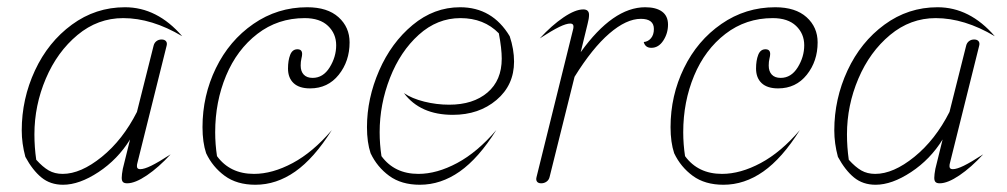

<svg xmlns="http://www.w3.org/2000/svg" viewBox="-20 -500 2780 530"><path d="M358 -41Q358 -33 367 -33Q378 -33 397.5 -42.5Q417 -52 451 -74Q418 -38 385.5 -16Q353 6 331 6Q323 6 319.5 2.5Q316 -1 316 -9Q316 -18 319 -34L339 -115Q305 -60 252 -25Q199 10 154 10Q119 10 94.5 -10Q70 -30 50 -67Q40 -104 40 -140Q40 -227 76.5 -305.5Q113 -384 178.5 -432Q244 -480 325 -480Q414 -480 483 -400Q399 -450 320 -450Q250 -450 194 -403.5Q138 -357 106.5 -283Q75 -209 75 -129Q75 -94 80 -59Q98 -39 114.5 -29.5Q131 -20 153 -20Q203 -20 261 -67Q319 -114 358 -191L404 -374Q406 -382 412 -386.5Q418 -391 426 -391Q434 -391 438 -386.5Q442 -382 440 -374L359 -49Q358 -46 358 -41Z M549 -77Q539 -107 539 -149Q539 -236 576 -312Q613 -388 679.5 -434Q746 -480 828 -480Q884 -480 914.5 -452.5Q945 -425 945 -383Q945 -331 915 -293.5Q885 -256 836 -256Q806 -256 790.5 -270.5Q775 -285 775 -311Q775 -333 781 -348.5Q787 -364 801 -364Q814 -364 814 -351Q814 -346 812 -338Q810 -330 810 -319Q810 -303 818.5 -294Q827 -285 843 -285Q872 -285 890 -314Q908 -343 908 -375Q908 -407 885.5 -428.5Q863 -450 821 -450Q747 -450 690.5 -406.5Q634 -363 604 -291Q574 -219 574 -135Q574 -102 579 -69Q615 -20 681 -20Q732 -20 788 -50Q844 -80 896 -141Q847 -63 795 -26.5Q743 10 685 10Q634 10 600.5 -14.5Q567 -39 549 -77Z M1003 -77Q993 -107 993 -149Q993 -228 1026.5 -305Q1060 -382 1119 -431Q1178 -480 1250 -480Q1339 -480 1387 -400Q1399 -364 1399 -330Q1399 -265 1350.5 -224Q1302 -183 1230 -183Q1140 -183 1095 -243Q1117 -228 1151 -219.5Q1185 -211 1220 -211Q1286 -211 1325.5 -244.5Q1365 -278 1365 -338Q1365 -366 1357 -408Q1316 -450 1251 -450Q1187 -450 1136 -404Q1085 -358 1056.5 -285Q1028 -212 1028 -135Q1028 -102 1033 -69Q1069 -20 1135 -20Q1186 -20 1242 -50Q1298 -80 1350 -141Q1301 -63 1249 -26.5Q1197 10 1139 10Q1088 10 1054.5 -14.5Q1021 -39 1003 -77Z M1461 -11 1562 -419Q1563 -422 1563 -427Q1563 -435 1554 -435Q1543 -435 1523.5 -425.5Q1504 -416 1470 -394Q1503 -430 1535.5 -452Q1568 -474 1590 -474Q1606 -474 1606 -459Q1606 -449 1602 -434L1583 -356Q1672 -480 1761 -480Q1791 -480 1807.5 -468Q1824 -456 1824 -432Q1824 -408 1811 -388Q1798 -368 1778 -368Q1761 -368 1757 -384Q1769 -385 1777 -394.5Q1785 -404 1785 -420Q1785 -448 1749 -448Q1709 -448 1662 -407.5Q1615 -367 1566 -288L1497 -11Q1495 -3 1488.5 1.5Q1482 6 1474 6Q1466 6 1462.5 1.5Q1459 -3 1461 -11Z M1841 -77Q1831 -107 1831 -149Q1831 -236 1868 -312Q1905 -388 1971.5 -434Q2038 -480 2120 -480Q2176 -480 2206.5 -452.5Q2237 -425 2237 -383Q2237 -331 2207 -293.5Q2177 -256 2128 -256Q2098 -256 2082.5 -270.5Q2067 -285 2067 -311Q2067 -333 2073 -348.5Q2079 -364 2093 -364Q2106 -364 2106 -351Q2106 -346 2104 -338Q2102 -330 2102 -319Q2102 -303 2110.5 -294Q2119 -285 2135 -285Q2164 -285 2182 -314Q2200 -343 2200 -375Q2200 -407 2177.5 -428.5Q2155 -450 2113 -450Q2039 -450 1982.5 -406.5Q1926 -363 1896 -291Q1866 -219 1866 -135Q1866 -102 1871 -69Q1907 -20 1973 -20Q2024 -20 2080 -50Q2136 -80 2188 -141Q2139 -63 2087 -26.5Q2035 10 1977 10Q1926 10 1892.5 -14.5Q1859 -39 1841 -77Z M2601 -41Q2601 -33 2610 -33Q2621 -33 2640.5 -42.5Q2660 -52 2694 -74Q2661 -38 2628.5 -16Q2596 6 2574 6Q2566 6 2562.5 2.5Q2559 -1 2559 -9Q2559 -18 2562 -34L2582 -115Q2548 -60 2495 -25Q2442 10 2397 10Q2362 10 2337.5 -10Q2313 -30 2293 -67Q2283 -104 2283 -140Q2283 -227 2319.5 -305.5Q2356 -384 2421.5 -432Q2487 -480 2568 -480Q2657 -480 2726 -400Q2642 -450 2563 -450Q2493 -450 2437 -403.5Q2381 -357 2349.5 -283Q2318 -209 2318 -129Q2318 -94 2323 -59Q2341 -39 2357.5 -29.5Q2374 -20 2396 -20Q2446 -20 2504 -67Q2562 -114 2601 -191L2647 -374Q2649 -382 2655 -386.5Q2661 -391 2669 -391Q2677 -391 2681 -386.5Q2685 -382 2683 -374L2602 -49Q2601 -46 2601 -41Z"/></svg>

Font: Srisakdi
Style: Regular
Weight: 400
Designer: Cadson Demak Co.,Ltd.
Foundry: Cadson Demak Co.,Ltd.
Version: Version 1.000